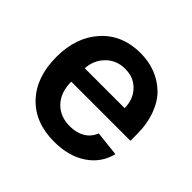

<svg xmlns="http://www.w3.org/2000/svg" viewBox="-141 -708 873 873"><g transform="rotate(45 296.0 -271.5)"><path d="M307.6 10.7Q184.6 10.7 113.5 -64.9Q42.5 -140.6 42.5 -269.5Q42.5 -396.5 113.3 -474.6Q184.1 -552.7 300.8 -552.7Q352.5 -552.7 396.7 -536.1Q440.9 -519.5 475.6 -486.8Q510.3 -454.1 530.3 -400.1Q550.3 -346.2 550.3 -276.9V-237.8H169.9Q170.4 -168.5 208.3 -128.9Q246.1 -89.4 309.1 -89.4Q351.1 -89.4 381.3 -107.4Q411.6 -125.5 424.8 -159.7L544.9 -146.5Q527.3 -74.2 464.4 -31.7Q401.4 10.7 307.6 10.7ZM170.4 -324.2H426.8Q426.3 -380.4 391.8 -416.5Q357.4 -452.6 302.7 -452.6Q246.6 -452.6 210 -415.5Q173.3 -378.4 170.4 -324.2Z"/></g></svg>

Font: Interop SemBd
Style: Regular
Weight: 600
Designer: Rasmus Andersson, Google, Jang Haemin
Foundry: jhaemin
Version: Version 1.007